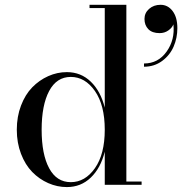

<svg xmlns="http://www.w3.org/2000/svg" viewBox="-20 -770 783 800"><path d="M582 -691Q582 -716 601.2 -733Q620.5 -750 649 -750Q679.5 -750 699.2 -724Q719 -698 719 -652.5Q719 -612 703.5 -576Q688 -540 655.5 -516Q623 -492 580 -492V-505.5Q639 -505.5 674.2 -555Q709.5 -604.5 702.5 -668.5Q697 -654 681.2 -643Q665.5 -632 645 -632Q614 -632 598 -648.5Q582 -665 582 -691ZM570 -13.5V0H416.5V-138Q399.5 -69.5 358.2 -30Q317 9.5 258.5 9.5Q218.5 9.5 181 -7Q143.5 -23.5 114.2 -53.5Q85 -83.5 67.5 -129.2Q50 -175 50 -229.5Q50 -284 67.5 -330Q85 -376 114.2 -406Q143.5 -436 181 -452.8Q218.5 -469.5 258.5 -469.5Q317 -469.5 358.2 -429.8Q399.5 -390 416.5 -321.5V-736.5H353V-750H506.5V-13.5ZM416.5 -229.5Q416.5 -332 375.5 -390.8Q334.5 -449.5 275 -449.5Q216 -449.5 184.8 -390.8Q153.5 -332 153.5 -229.5Q153.5 -127 184.8 -69Q216 -11 275 -11Q334.5 -11 375.5 -69.2Q416.5 -127.5 416.5 -229.5Z"/></svg>

Font: Bodoni* 16pt
Style: Regular
Weight: 400
Version: Version 2.3